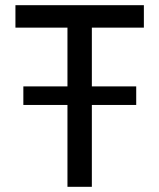

<svg xmlns="http://www.w3.org/2000/svg" viewBox="-20 -720 614 740"><path d="M240 0V-613.5H39.5V-700H534.5V-613.5H334V0ZM70 -315.5V-387H505V-315.5Z"/></svg>

Font: Geologica Thin Roman Light
Style: Regular
Weight: 300
Version: Version 1.010;gftools[0.9.28]